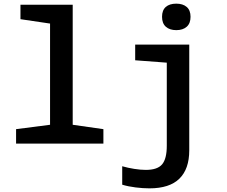

<svg xmlns="http://www.w3.org/2000/svg" viewBox="-20 -786 1240 1051"><path d="M68 0V-79L254 -103V-657L92 -681V-760H378V-103L546 -79V0ZM945 -621Q909 -621 888 -639.5Q867 -658 867 -694Q867 -730 887.5 -748Q908 -766 945 -766Q981 -766 1002 -748Q1023 -730 1023 -694Q1023 -658 1002 -639.5Q981 -621 945 -621ZM798 245Q763 245 722.5 240Q682 235 649 225V124Q680 133 715 138.5Q750 144 778 144Q842 144 867.5 113.5Q893 83 893 12V-443L720 -456V-542H1016V37Q1016 139 962 192Q908 245 798 245Z"/></svg>

Font: Noto Sans Mono SemiBold
Style: Regular
Weight: 600
Designer: Monotype Design Team
Foundry: Monotype Imaging Inc.
Version: Version 2.014; ttfautohint (v1.8.4.7-5d5b)